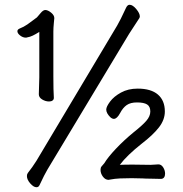

<svg xmlns="http://www.w3.org/2000/svg" viewBox="-20 -736 770 806"><path d="M186 -310Q171 -310 157 -318.5Q143 -327 143 -340V-341L145 -411V-602Q129 -592 117.5 -586.5Q106 -581 94 -579Q92 -578 88 -578Q76 -578 64.5 -587Q53 -596 53 -605Q53 -612 62 -616Q80 -623 95 -633.5Q110 -644 135 -663Q139 -667 150 -680.5Q161 -694 170 -694Q181 -694 194.5 -683Q208 -672 208 -660Q208 -655 206 -639Q204 -619 204 -603V-416Q204 -355 206 -326V-325Q206 -318 200.5 -314Q195 -310 186 -310ZM509 -703Q515 -716 524 -716Q537 -716 552 -698Q567 -680 567 -667Q567 -664 565 -660Q548 -635 522 -594L179 -24Q167 -4 146 41Q142 50 133 50Q121 50 107 34Q93 18 93 3Q93 -5 97 -10Q116 -34 133 -61L472 -629Q484 -649 509 -703ZM537 -45 612 -44Q621 -44 630 -45Q639 -46 645 -46Q657 -46 665 -33.5Q673 -21 673 -7Q673 3 668.5 9Q664 15 655 15L611 14Q591 14 579 13L533 12Q506 12 484 13Q462 14 441 18L436 19Q422 19 412 5.5Q402 -8 402 -23Q402 -32 406 -37Q409 -41 412.5 -44.5Q416 -48 418 -51Q433 -76 466 -111Q499 -146 539 -179Q577 -209 594 -228.5Q611 -248 611 -268Q611 -289 597.5 -297.5Q584 -306 555 -306Q528 -306 512 -295Q496 -284 484 -261Q471 -237 458 -237Q451 -237 443 -244Q426 -261 426 -276Q426 -288 442 -309.5Q458 -331 488 -347.5Q518 -364 558 -364Q614 -364 643 -339Q672 -314 672 -268Q672 -233 647 -201Q622 -169 575 -133Q513 -84 483 -44Q503 -45 537 -45Z"/></svg>

Font: Iansui
Style: Regular
Weight: 400
Designer: But Ko / Fontworks Inc.
Foundry: zi-hi.com / Fontworks Inc.
Version: Version 1.002